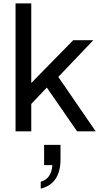

<svg xmlns="http://www.w3.org/2000/svg" viewBox="-20 -777 598 1136"><path d="M72 -757H165V-286L413 -539H532L325 -322L546 0H436L257 -259L165 -162V0H72ZM290 200H241V80H338V165Q338 238 308.5 281.5Q279 325 221 339V298Q284 281 290 200Z"/></svg>

Font: Eudoxus Sans Medium
Style: Regular
Weight: 500
Designer: Stijn de Vries
Foundry: tokotype
Version: Version 2.005